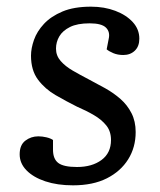

<svg xmlns="http://www.w3.org/2000/svg" viewBox="-20 -542 481 576"><path d="M211 -41Q256 -41 284.5 -62Q313 -83 313 -122Q313 -148 299 -165.5Q285 -183 262 -196.5Q239 -210 211 -222Q179 -238 147 -256.5Q115 -275 94 -303Q73 -331 73 -375Q73 -397 82 -422.5Q91 -448 112 -470.5Q133 -493 167.5 -507.5Q202 -522 253 -522Q293 -522 326 -509.5Q359 -497 378.5 -475.5Q398 -454 398 -426Q398 -403 384.5 -390Q371 -377 350 -377Q333 -377 320 -382.5Q307 -388 300 -394L306 -425Q311 -446 298 -459Q285 -472 249 -472Q212 -472 190 -461Q168 -450 158 -433Q148 -416 148 -396Q148 -375 162 -359Q176 -343 198.5 -330Q221 -317 246 -304Q271 -291 296 -277Q321 -263 341.5 -245Q362 -227 374.5 -202.5Q387 -178 387 -146Q387 -100 364.5 -64Q342 -28 300.5 -7Q259 14 199 14Q152 14 116 2Q80 -10 59.5 -31Q39 -52 39 -79Q39 -107 56 -120Q73 -133 95 -133Q107 -133 119.5 -130Q132 -127 139 -122V-93Q139 -65 155 -53Q171 -41 211 -41Z"/></svg>

Font: Literata 18pt
Style: Italic
Weight: 400
Italic angle: -2°
Designer: Latin by Veronika Burian and Jose Scaglione. Greek by Irene Vlachou. Cyrillic by Vera Evstafieva
Foundry: TypeTogether
Version: Version 3.103;gftools[0.9.29]